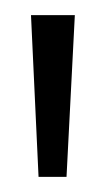

<svg xmlns="http://www.w3.org/2000/svg" viewBox="-20 -717 140 254"><path d="M31 -483 21 -697H79L68 -483Z"/></svg>

Font: Bricolage Grotesque 24pt Condensed ExtraLight
Style: Regular
Weight: 250
Width: 3
Designer: Mathieu Triay
Foundry: Atelier Triay
Version: Version 1.001;gftools[0.9.33.dev8+g029e19f]